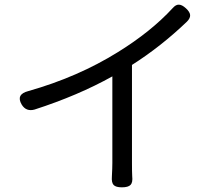

<svg xmlns="http://www.w3.org/2000/svg" viewBox="-20 -778 903 822"><path d="M502 24Q476 24 466.5 14Q457 4 459 -22Q461 -60 461 -80V-451Q314 -369 128 -309Q92 -299 73 -330Q47 -374 101 -388Q313 -448 485 -555Q627 -643 719 -743Q733 -759 746 -758Q759 -758 776 -742.5Q793 -727 794 -713.5Q795 -700 780 -685Q668 -578 545 -500V-290V-80Q545 -42 546 -24Q549 3 539 13.5Q529 24 502 24Z"/></svg>

Font: GenSenRounded TW R
Style: Regular
Weight: 400
Version: Version 1.501;PS 1;hotconv 16.6.51;makeotf.lib2.5.65220